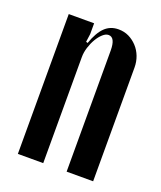

<svg xmlns="http://www.w3.org/2000/svg" viewBox="-102 -572 538 640"><g transform="rotate(20 167.0 -251.5)"><path d="M128 -426Q142 -466 161.5 -485Q181 -504 210 -504Q230 -504 246.5 -496Q263 -488 276 -474Q289 -460 296 -441.5Q303 -423 303 -402V1H209V-428Q209 -475 185 -475Q175 -475 164.5 -465.5Q154 -456 145.5 -441.5Q137 -427 131.5 -409.5Q126 -392 126 -375V1H36V-495H126V-457L122 -428Z"/></g></svg>

Font: Moniqa Narrow Heading
Style: Bold
Weight: 700
Width: 4
Designer: Rajesh Rajput
Foundry: Rajesh Rajput
Version: Version 1.000